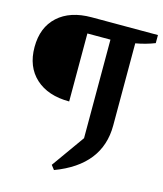

<svg xmlns="http://www.w3.org/2000/svg" viewBox="-124 -737 798 941"><g transform="rotate(15 275.5 -266.5)"><path d="M239 119 222 97 341 -70V-570H224V-225Q116 -225 53.5 -282Q-9 -339 -9 -439Q-9 -539 53 -595.5Q115 -652 224 -652H560V-611Q514 -593 463 -584V-167Q463 35 239 119Z"/></g></svg>

Font: Piazzolla SC SemiBold
Style: Regular
Weight: 600
Designer: Juan Pablo del Peral
Foundry: Huerta Tipografica
Version: Version 1.330